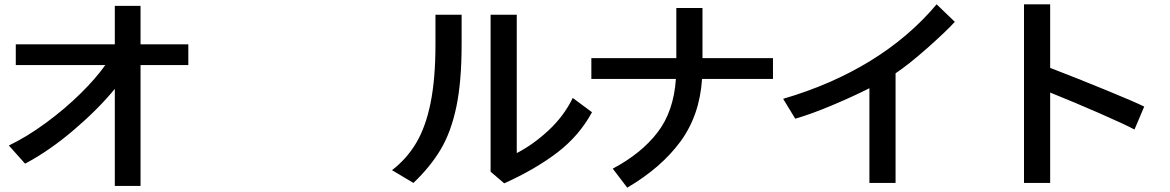

<svg xmlns="http://www.w3.org/2000/svg" viewBox="-20 -822 5410 888"><path d="M96 -65 21 -149Q106 -190 193.5 -254.5Q281 -319 352.5 -389.5Q424 -460 467 -521H53V-617H511V-795H630V-617H851V-521H630V38H511V-411Q435 -318 322 -221.5Q209 -125 96 -65Z M2249 -754H2370V-114Q2446 -153 2517 -219Q2588 -285 2629 -369L2718 -303Q2659 -194 2557.5 -116.5Q2456 -39 2312 26L2249 -28ZM1994 -617V-754H2115V-617Q2115 -444 2090.5 -327.5Q2066 -211 2018 -130.5Q1970 -50 1892 24L1793 -35Q1861 -87 1905 -161Q1949 -235 1971.5 -346.5Q1994 -458 1994 -617Z M2881 46 2814 -42Q2946 -112 3021 -209.5Q3096 -307 3106 -457H2715V-553H3108V-785H3229V-553H3555V-457H3227Q3216 -289 3127.5 -168Q3039 -47 2881 46Z M3658 -273 3602 -365Q3825 -430 4004.5 -540Q4184 -650 4312 -802L4396 -721Q4354 -675 4268 -599Q4182 -523 4122 -483V24H4001V-414Q3924 -375 3827.5 -334.5Q3731 -294 3658 -273Z M4837 -394V24H4716V-802H4837V-508Q4962 -460 5096 -405Q5230 -350 5272 -329L5227 -223Q5182 -247 5065.5 -298Q4949 -349 4837 -394Z"/></svg>

Font: 카카오 큰글씨 ExtraBold
Style: Regular
Weight: 800
Designer: Park Young-rak; Lee Sang-min; Kim Jung-jin; Min Bon; Park Min-gyu;
Foundry: Kakao Corporation
Version: Version 2.003